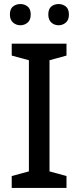

<svg xmlns="http://www.w3.org/2000/svg" viewBox="-20 -930 389 950"><path d="M309 0H38V-59L123 -82V-632L38 -655V-714H309V-655L225 -632V-82L309 -59ZM29 -858Q29 -886 44.5 -898Q60 -910 81 -910Q101 -910 116.5 -898Q132 -886 132 -858Q132 -831 116.5 -818Q101 -805 81 -805Q60 -805 44.5 -818.5Q29 -832 29 -858ZM219 -858Q219 -886 234 -898Q249 -910 270 -910Q290 -910 305.5 -898Q321 -886 321 -858Q321 -831 305.5 -818Q290 -805 270 -805Q249 -805 234 -818.5Q219 -832 219 -858Z"/></svg>

Font: Noto Sans New Tai Lue Medium
Style: Regular
Weight: 500
Version: Version 2.003